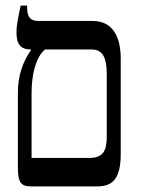

<svg xmlns="http://www.w3.org/2000/svg" viewBox="-20 -667 508 687"><path d="M89 0H328C385 0 412 -30 412 -117V-457C412 -543 378 -592 312 -592H117C86 -592 77 -610 77 -641V-647H54C46 -608 39 -579 39 -551C39 -509 53 -490 91 -490V-488C60 -443 44 -395 44 -335V-64C44 -13 58 0 89 0ZM93 -102V-336C93 -401 109 -464 141 -490H307C344 -490 362 -467 362 -401V-180C362 -132 352 -102 301 -102Z"/></svg>

Font: Noto Serif Hebrew Condensed Medium
Style: Regular
Weight: 500
Width: 3
Designer: Monotype Design Team
Foundry: Monotype Imaging Inc.
Version: Version 2.004